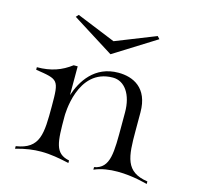

<svg xmlns="http://www.w3.org/2000/svg" viewBox="-98 -773 909 876"><g transform="rotate(15 356.0 -335.5)"><path d="M355 -532 553 -656 542 -668 353 -593 169 -668 158 -656ZM46 -3C92 -16 130 -21 165 -21C211 -21 252 -13 298 -3V-15C228 -29 226 -81 226 -205C226 -207 225 -432 394 -432C450 -432 488 -377 488 -293V-234C488 -103 490 -29 416 -15V-3C450 -18 489 -23 526 -23C600 -23 666 -3 668 -3V-15C560 -31 556 -101 556 -225V-311C556 -428 481 -460 413 -460C300 -460 248 -374 225 -304V-440H206C161 -406 113 -388 46 -388V-376C155 -359 158 -360 158 -234C158 -103 157 -32 46 -15Z"/></g></svg>

Font: Cantique Normal
Style: Regular
Weight: 400
Designer: Sébastien Hayez
Foundry: Sébastien Hayez & Ariel Martín Pérez
Version: Version 1.000;hotconv 1.0.109;makeotfexe 2.5.65596